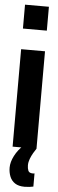

<svg xmlns="http://www.w3.org/2000/svg" viewBox="-63 -771 302 1001"><g transform="rotate(5 88.5 -270.0)"><path d="M26 -618V-743H151V-618ZM26 0V-510H151V0ZM106 203Q75 203 56 190.5Q37 178 28.5 156.5Q20 135 20 110Q20 81 37 48Q54 15 82 -10L151 0Q144 10 135.5 24.5Q127 39 120.5 56Q114 73 114 90Q114 106 119 118Q124 130 143 130Q145 130 146.5 130Q148 130 152 129V198Q144 200 131.5 201.5Q119 203 106 203Z"/></g></svg>

Font: Saira UltraCondensed Black
Style: Regular
Weight: 900
Width: 1
Designer: Hector Gatti with collaboration of the Omnibus-Type team
Foundry: Omnibus-Type
Version: Version 1.101